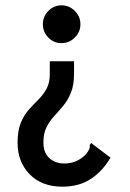

<svg xmlns="http://www.w3.org/2000/svg" viewBox="-20 -584 490 721"><path d="M211 -564Q240 -564 261 -543Q282 -522 282 -493Q282 -464 261 -443Q240 -422 211 -422Q182 -422 161.5 -443Q141 -464 141 -493Q141 -522 161.5 -543Q182 -564 211 -564ZM258 -306Q258 -265 246.5 -236.5Q235 -208 218 -187.5Q201 -167 183.5 -148Q166 -129 154.5 -106Q143 -83 143 -49Q143 -10 165.5 10Q188 30 222 30Q269 30 303 -5Q313 -18 315.5 -24.5Q318 -31 317 -40L323 -47L330 -41L395 8Q365 59 321 88Q277 117 214 117Q137 117 91.5 70.5Q46 24 46 -48Q46 -93 58 -122.5Q70 -152 88.5 -172.5Q107 -193 125 -211Q143 -229 155 -251Q167 -273 167 -306V-354H258Z"/></svg>

Font: Inconsolata SemiCondensed Bold
Style: Regular
Weight: 700
Width: 4
Monospace: yes
Designer: Raph Levien, Cyreal, Brenton Simpson
Foundry: Raph Levien, Cyreal, Google
Version: Version 3.001; ttfautohint (v1.8.2.53-6de2)